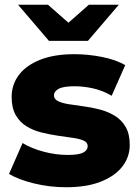

<svg xmlns="http://www.w3.org/2000/svg" viewBox="-20 -779 587 808"><path d="M258 9Q189 9 123.5 -7Q58 -23 18 -47L75 -177Q113 -154 164 -140.5Q215 -127 264 -127Q312 -127 330.5 -137Q349 -147 349 -164Q349 -180 331.5 -187.5Q314 -195 285.5 -199Q257 -203 223 -208Q189 -213 154.5 -221.5Q120 -230 91.5 -247.5Q63 -265 46 -295Q29 -325 29 -371Q29 -423 59.5 -463.5Q90 -504 149 -527.5Q208 -551 293 -551Q350 -551 408.5 -539.5Q467 -528 507 -505L450 -376Q410 -399 370 -407.5Q330 -416 294 -416Q246 -416 226.5 -405Q207 -394 207 -378Q207 -362 224 -353.5Q241 -345 269.5 -340.5Q298 -336 332 -331.5Q366 -327 400.5 -318Q435 -309 463.5 -291.5Q492 -274 509 -244.5Q526 -215 526 -169Q526 -119 495.5 -79Q465 -39 405.5 -15Q346 9 258 9ZM186 -607 56 -759H182L323 -635H213L354 -759H480L350 -607Z"/></svg>

Font: MOST Montserrat ExtraBold
Style: Regular
Weight: 800
Designer: Julieta Ulanovsky
Foundry: Julieta Ulanovsky
Version: Version 8.000;March 11, 2024;FontCreator 15.0.0.2926 64-bit